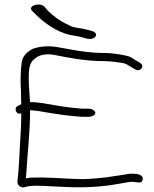

<svg xmlns="http://www.w3.org/2000/svg" viewBox="-20 -869 679 848"><path d="M57 -68C55 -51 74 -36 91 -43C107 -48 131 -50 170 -48C277 -43 348 -36 460 -50C505 -57 527 -61 538 -63C547 -65 556 -66 564 -66C583 -66 606 -55 610 -75C615 -98 585 -102 564 -102C554 -102 543 -101 531 -98L451 -86C399 -80 357 -77 330 -78C258 -80 182 -88 110 -84L94 -81C95 -87 95 -94 96 -101C101 -189 113 -288 113 -382H119C136 -381 157 -378 183 -373C230 -365 289 -356 344 -353H370C386 -353 401 -361 401 -370C401 -380 387 -389 370 -389H344C328 -390 309 -392 283 -395C236 -400 170 -416 124 -418H113C112 -431 110 -444 110 -457C109 -478 107 -497 107 -514C107 -555 106 -593 137 -612C150 -625 182 -633 217 -627C285 -614 353 -599 443 -599C464 -599 530 -592 537 -586C553 -578 566 -568 582 -560C592 -556 603 -562 606 -568C614 -584 600 -590 590 -597C578 -602 567 -612 556 -617C544 -624 481 -635 443 -635C383 -635 330 -643 284 -652L233 -661C193 -668 153 -664 124 -653C99 -640 79 -620 76 -594C73 -573 71 -543 71 -514C71 -496 72 -477 73 -456C73 -441 73 -425 74 -409L59 -401C38 -393 53 -358 74 -369C74 -326 72 -287 69 -243C65 -185 64 -120 57 -68ZM120 -823 141 -802C176 -768 228 -729 288 -715C305 -712 337 -707 350 -702C360 -699 374 -695 386 -698C408 -703 412 -724 389 -731C373 -736 363 -739 341 -743C309 -748 300 -748 278 -761C243 -777 219 -796 193 -820L175 -841C153 -859 104 -844 120 -823Z"/></svg>

Font: Stray Cat
Style: SuExt
Weight: 400
Version: Version 1.0